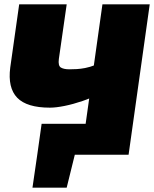

<svg xmlns="http://www.w3.org/2000/svg" viewBox="-20 -710 708 881"><path d="M171 -142H589L569 0H151ZM152 -7H325L286 151H129ZM286 -690 250 -439Q246 -408 259.5 -400Q273 -392 298 -392Q315 -392 332.5 -393Q350 -394 371 -398Q392 -402 418 -412L434 -279Q401 -261 358.5 -246.5Q316 -232 276.5 -224Q237 -216 209 -216Q103 -216 59 -261.5Q15 -307 27 -400L68 -690ZM667 -690 570 0H353L450 -690Z"/></svg>

Font: Exo 2 Black
Style: Italic
Weight: 900
Italic angle: -8°
Designer: Natanael Gama
Foundry: Natanael Gama
Version: Version 2.010